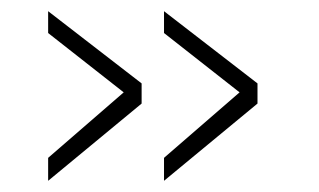

<svg xmlns="http://www.w3.org/2000/svg" viewBox="-20 -419 570 343"><path d="M408 -254 273 -137V-96L440 -234V-270L273 -399V-360ZM201 -254 66 -137V-96L233 -234V-270L66 -399V-360Z"/></svg>

Font: TitilliumText22L
Style: 1 wt
Weight: 100
Designer: Campivisivi
Foundry: Campivisivi
Version: 1.000